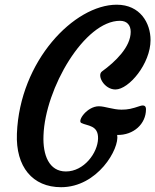

<svg xmlns="http://www.w3.org/2000/svg" viewBox="-20 -779 650 804"><path d="M50.8 -219.2C45.4 -80.6 116.2 4.9 235.8 4.9C388.7 4.9 481.4 -156.7 470.7 -213.9C539.1 -212.4 591.3 -259.8 591.3 -321.3C591.3 -334 585 -341.3 565.9 -335C532.2 -323.7 516.1 -319.8 488.8 -319.8C453.1 -319.8 419.4 -334 394 -334C345.2 -334 302.7 -273.4 320.3 -264.2C345.7 -251 392.1 -255.9 390.6 -198.7C389.2 -139.2 332 -61 255.9 -61C185.5 -61 158.7 -129.4 162.1 -211.4C168.9 -408.7 333.5 -691.9 482.4 -691.9C511.7 -691.9 527.3 -673.8 527.3 -645.5C527.3 -582.5 463.4 -520.5 407.2 -480C384.3 -463.4 416.5 -404.3 463.4 -404.3C520 -404.3 610.4 -512.7 610.4 -611.3C610.4 -682.6 566.9 -759.3 468.8 -759.3C291 -759.3 62.5 -524.4 50.8 -219.2Z"/></svg>

Font: Courgette
Style: Regular
Weight: 400
Designer: Karolina Lach
Foundry: Karolina Lach
Version: Version 1.002